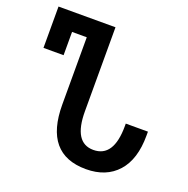

<svg xmlns="http://www.w3.org/2000/svg" viewBox="-129 -836 951 969"><g transform="rotate(20 347.0 -352.0)"><path d="M433 10Q541 10 602 -58Q663 -126 663 -254V-275H544V-262Q544 -94 435 -94Q329 -94 329 -263V-714H23V-492H131V-617H210V-256Q210 10 433 10Z"/></g></svg>

Font: Noto Sans Georgian Condensed Semi
Style: Regular
Weight: 600
Width: 3
Designer: Monotype Design Team
Foundry: Monotype Imaging Inc.
Version: Version 1.901